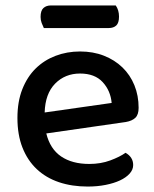

<svg xmlns="http://www.w3.org/2000/svg" viewBox="-20 -671 567 705"><path d="M150 -181Q164 -124 204.5 -96.5Q245 -69 308 -69Q350 -69 385 -82Q420 -95 441 -110Q469 -94 469 -65Q469 -48 456 -33.5Q443 -19 420.5 -8.5Q398 2 367.5 8Q337 14 302 14Q244 14 196.5 -2Q149 -18 115 -50Q81 -82 62.5 -129Q44 -176 44 -238Q44 -298 62 -343.5Q80 -389 111 -419.5Q142 -450 184 -466Q226 -482 274 -482Q322 -482 361.5 -466.5Q401 -451 429.5 -423.5Q458 -396 473.5 -358Q489 -320 489 -275Q489 -250 477 -238.5Q465 -227 442 -223ZM274 -401Q219 -401 182.5 -364Q146 -327 144 -258L390 -293Q386 -338 357 -369.5Q328 -401 274 -401ZM141 -568Q137 -576 133 -586.5Q129 -597 129 -609Q129 -632 139.5 -641.5Q150 -651 167 -651H405Q417 -634 417 -610Q417 -587 407 -577.5Q397 -568 379 -568Z"/></svg>

Font: Baloo Paaji 2 Medium
Style: Regular
Weight: 500
Designer: Shuchita Grover, Noopur Datye and Ek Type
Foundry: Ek Type
Version: Version 1.640;hotconv 1.0.111;makeotfexe 2.5.65597; ttfautoh